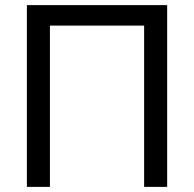

<svg xmlns="http://www.w3.org/2000/svg" viewBox="-20 -730 758 750"><path d="M85 0H175V-630H543V0H633V-710H85Z"/></svg>

Font: FIGSv2-sans-serif Medium
Style: Regular
Weight: 500
Designer: Matt McInerney, Pablo Impallari, Rodrigo Fuenzalida,Mirko Velimirovic
Foundry: Matt McInerney, Pablo Impallari, Rodrigo Fuenzalida
Version: Version 4.021;hotconv 1.0.109;makeotfexe 2.5.65596